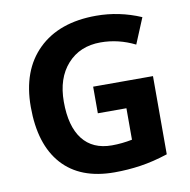

<svg xmlns="http://www.w3.org/2000/svg" viewBox="-81 -804 887 895"><g transform="rotate(-10 362.0 -357.0)"><path d="M360.8 -400.9H644V-30.8Q575.2 -8.3 514.4 0.7Q453.6 9.8 390.1 9.8Q228.5 9.8 143.3 -85.2Q58.1 -180.2 58.1 -357.9Q58.1 -530.8 157 -627.4Q255.9 -724.1 431.2 -724.1Q541 -724.1 643.1 -680.2L592.8 -559.1Q514.6 -598.1 430.2 -598.1Q332 -598.1 272.9 -532.2Q213.9 -466.3 213.9 -355Q213.9 -238.8 261.5 -177.5Q309.1 -116.2 399.9 -116.2Q447.3 -116.2 496.1 -126V-274.9H360.8Z"/></g></svg>

Font: Samim FD
Style: Bold-FD
Weight: 700
Foundry: DejaVu fonts team - Redesigned by Saber Rastikerdar
Version: Version 4.0.1